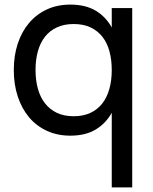

<svg xmlns="http://www.w3.org/2000/svg" viewBox="-20 -575 665 835"><path d="M555 240H466V-84.5Q440 -38 395.8 -11.5Q351.5 15 285.5 15Q230 15 184.5 -5.8Q139 -26.5 107 -64.2Q75 -102 57.5 -154.5Q40 -207 40 -270.5Q40 -333 57.2 -385.2Q74.5 -437.5 106.5 -475.2Q138.5 -513 184 -534Q229.5 -555 285.5 -555Q351.5 -555 395.8 -528.8Q440 -502.5 466 -455.5V-540H555ZM300.5 -69.5Q341.5 -69.5 372.5 -83.8Q403.5 -98 424.2 -124.2Q445 -150.5 455.5 -187.8Q466 -225 466 -270.5Q466 -315 456 -351.8Q446 -388.5 425.5 -414.8Q405 -441 374 -455.8Q343 -470.5 300.5 -470.5Q259 -470.5 228 -456.2Q197 -442 176.2 -416Q155.5 -390 145 -353Q134.5 -316 134.5 -270.5Q134.5 -226 144.8 -189Q155 -152 175.8 -125.5Q196.5 -99 227.5 -84.2Q258.5 -69.5 300.5 -69.5Z"/></svg>

Font: Vela Sans Med
Style: Regular
Weight: 500
Designer: Principal design: Mikhail Sharanda - project Manrope.
Design modification: Ravid Balaliev
Foundry: Mikhail Sharanda
Version: Version 1.001